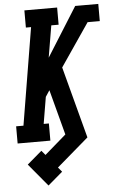

<svg xmlns="http://www.w3.org/2000/svg" viewBox="-63 -778 655 1069"><g transform="rotate(-5 264.0 -243.5)"><path d="M164 248 59 122 141 52 162 77 282 -27 215 -280 192 -245 167 -96H196V0H13V-96H54L144 -639H115V-735H298V-639H257L227 -461L399 -735H528V-639H460L297 -400L403 0L225 153L246 178Z"/></g></svg>

Font: Iosevka Slab Oblique
Style: Bold
Weight: 700
Italic angle: -9°
Monospace: yes
Designer: Belleve Invis
Foundry: Belleve Invis
Version: Version 11.1.1; ttfautohint (v1.8.3)